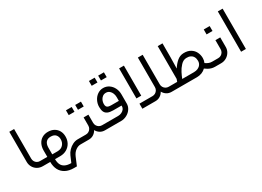

<svg xmlns="http://www.w3.org/2000/svg" viewBox="-23 -1592 3694 2710"><g transform="rotate(-30 1824.0 -237.0)"><path d="M288.9 -82.7H254.1Q228.5 -82.7 207.9 -95Q187.2 -107.3 175.5 -128.7Q163.8 -150.1 163.8 -175.4V-657.4H85.5V-166.2Q85.5 -120.9 106.7 -83Q127.8 -45.2 166.3 -22.6Q204.8 0 254.1 0H288.9Z M451.2 -187.2Q451.4 -244.6 478.4 -275.9Q505.4 -307.2 556.3 -306.5Q611.1 -306.3 636.5 -276.9Q661.8 -247.5 661.8 -204.1Q661.8 -151.1 628.8 -114.7Q595.8 -78.3 536.6 -78.3H451.4ZM289.1 0H373.1Q373.1 74.8 400.9 128.4Q428.7 182.1 484.7 212.5Q540.6 242.9 622.8 242.7H667.7L723.6 110.2Q747.1 56.6 786.9 28.3Q826.6 0 867 0H870.6V-82.7H867Q826.5 -82.7 786.5 -63Q746.5 -43.2 714.7 -10.3Q683 22.6 666.6 61.1L622.8 162.8Q561.8 162.6 523.9 143.9Q486.1 125.1 468.8 89.3Q451.4 53.5 451.4 0H536.6Q596.2 0 642.8 -27Q689.4 -54 715 -100.7Q740.5 -147.3 739.7 -204.5Q739.5 -256.8 717 -297.5Q694.5 -338.2 653.1 -361.3Q611.7 -384.5 557.2 -384.8Q501.4 -385.2 459.7 -360.4Q417.9 -335.5 395.5 -290.5Q373.1 -245.5 372.9 -187.2L373.1 -82.7H289.1Q270.8 -73.7 263.9 -57.5Q257 -41.4 263.9 -25.2Q270.8 -9.1 289.1 0Z M870.4 0H1002.4Q1046.2 0 1080.4 -21.6Q1114.6 -43.3 1134 -79.7Q1153.7 -43.3 1187.6 -21.6Q1221.6 0 1265.4 0H1286.9V-82.7H1265.4Q1240.3 -82.7 1219.2 -95.1Q1198 -107.5 1185.7 -128.8Q1173.4 -150.1 1173.4 -175.4V-308.5H1095.1V-175.4Q1095.1 -150.1 1082.7 -128.8Q1070.2 -107.5 1049.1 -95.1Q1027.9 -82.7 1002.4 -82.7H870.4Q852.2 -73.7 845.3 -57.5Q838.4 -41.4 845.3 -25.2Q852.2 -9.1 870.4 0ZM1023.4 -441.6Q1023.4 -465.5 1023.4 -481.2Q1023.4 -496.8 1023.4 -520.2Q1001.3 -520.2 988 -520.2Q974.7 -520.2 959.5 -520.2Q948 -520.2 929.6 -520.2Q929.6 -496.8 929.6 -481.2Q929.6 -465.5 929.6 -441.6Q929.6 -441.6 947.1 -441.6Q964.5 -441.6 993 -441.6Q993 -441.6 1023.4 -441.6ZM1174.1 -441.6Q1174.1 -465.5 1174.1 -481.2Q1174.1 -497.2 1174.1 -520.7Q1152 -520.2 1138.5 -520.2Q1124.9 -520.2 1109.8 -520.2Q1098.7 -520.7 1080.4 -520.7Q1080.4 -497.2 1080.4 -481.2Q1080.4 -465.5 1080.4 -441.6Q1080.4 -441.6 1097.6 -441.6Q1114.8 -441.6 1143.3 -441.6Q1143.3 -441.6 1174.1 -441.6Z M1522.2 -262.3Q1490.3 -262.3 1472.2 -268Q1454 -273.8 1445.3 -288.1Q1436.5 -302.4 1436.5 -330.6Q1436.7 -360.6 1449.2 -388.9Q1461.7 -417.1 1485.2 -435Q1508.7 -452.9 1539.7 -452.9Q1574.3 -452.9 1597.4 -433.1Q1620.5 -413.2 1631.7 -383.8Q1642.8 -354.4 1642.8 -325.1V-262.3ZM1286.8 0H1528.5Q1579.5 0 1624 -24.2Q1668.5 -48.3 1694.6 -88.1Q1720.7 -127.8 1720.7 -173.1V-325.1Q1720.7 -379.9 1697.4 -427.1Q1674.2 -474.3 1632.7 -502.5Q1591.3 -530.6 1539.7 -530.6Q1489.2 -530.6 1447.5 -501.9Q1405.9 -473.3 1382.3 -425.9Q1358.7 -378.6 1358.7 -326.2Q1358.5 -277 1372.4 -246.6Q1386.4 -216.1 1418.9 -201Q1451.5 -185.9 1507.6 -185.9H1642.8V-173.1Q1642.8 -149.2 1627 -128.4Q1611.3 -107.7 1584.8 -95.2Q1558.4 -82.7 1528.5 -82.7H1286.8Q1268.5 -73.7 1261.6 -57.5Q1254.7 -41.4 1261.6 -25.2Q1268.5 -9.1 1286.8 0ZM1511.2 -638Q1511.2 -661.9 1511.2 -677.5Q1511.2 -693.1 1511.2 -716.6Q1489.1 -716.6 1475.8 -716.6Q1462.4 -716.6 1447.3 -716.6Q1435.8 -716.6 1417.4 -716.6Q1417.4 -693.1 1417.4 -677.5Q1417.4 -661.9 1417.4 -638Q1417.4 -638 1434.9 -638Q1452.3 -638 1480.8 -638Q1480.8 -638 1511.2 -638ZM1661.9 -638Q1661.9 -661.9 1661.9 -677.5Q1661.9 -693.6 1661.9 -717Q1639.8 -716.6 1626.3 -716.6Q1612.7 -716.6 1597.6 -716.6Q1586.5 -717 1568.1 -717Q1568.1 -693.6 1568.1 -677.5Q1568.1 -661.9 1568.1 -638Q1568.1 -638 1585.4 -638Q1602.6 -638 1631.1 -638Q1631.1 -638 1661.9 -638Z M1875 -82.7V0H2088.2Q2132.2 0 2166.4 -21.6Q2200.6 -43.3 2220 -79.7Q2239.5 -43.3 2273.5 -21.6Q2307.6 0 2351.4 0H2372.9V-82.7H2351.4Q2326.4 -82.7 2305.2 -95.1Q2284 -107.5 2271.7 -128.8Q2259.4 -150.1 2259.4 -175.4V-657.4H2180.9V-175.4Q2180.9 -150.1 2168.5 -128.8Q2156.1 -107.5 2134.7 -95.1Q2113.2 -82.7 2088.2 -82.7ZM1953.3 -167.9V-657.4H1875V-167.9Z M2955.9 -120.1Q2971.8 -155.5 2971.6 -194.4Q2971.6 -244.8 2949.5 -290.5Q2927.4 -336.2 2880.7 -363.9Q2834 -391.7 2765.3 -388.8Q2707.9 -386.4 2661.4 -346.6Q2615 -306.9 2578.6 -248.6L2582.2 -429.1V-657.4H2504.3V-122.9Q2490.9 -88.8 2489.9 -82.7H2372.7Q2354.5 -73.7 2347.6 -57.5Q2340.7 -41.4 2347.6 -25.1Q2354.5 -8.9 2372.7 0H2763.5Q2808.2 0 2846.1 -15Q2883.9 -30 2910.3 -57.1Q2933.6 -39.9 2954.1 -28.2Q2974.7 -16.5 3001.7 -8.2Q3028.8 0 3060.3 0H3065.7V-82.7H3060.5Q3030 -82.7 3006.1 -92.5Q2982.1 -102.2 2955.9 -120.1ZM2763.3 -82.7H2572.1Q2587.6 -123.2 2612.3 -172.4Q2636.9 -221.6 2677.6 -265.2Q2718.3 -308.8 2768.3 -310.5Q2806.9 -312.4 2835.1 -298.9Q2863.4 -285.5 2878.5 -258.7Q2893.7 -231.9 2893.7 -194.4Q2893.7 -159.7 2876.4 -134.5Q2859.1 -109.2 2829.7 -95.9Q2800.3 -82.7 2763.3 -82.7Z M3065.7 0H3159.4Q3205.8 0 3244.9 -22.4Q3284 -44.8 3307 -82.8Q3330 -120.7 3330 -166.2V-322.9H3251.6V-175.4Q3251.6 -150.1 3239.2 -128.8Q3226.8 -107.5 3205.7 -95.1Q3184.5 -82.7 3159.4 -82.7H3065.7Q3047.5 -73.7 3040.6 -57.5Q3033.7 -41.4 3040.6 -25.2Q3047.5 -9.1 3065.7 0ZM3280.9 -455.4Q3280.9 -479.8 3280.9 -495.9Q3280.9 -511.9 3280.9 -535.8Q3258.3 -535.8 3244.3 -535.8Q3230.3 -535.8 3215.1 -535.8Q3203.2 -535.8 3184.3 -535.8Q3184.3 -511.9 3184.3 -495.9Q3184.3 -479.8 3184.3 -455.4Q3184.3 -455.4 3202.3 -455.4Q3220.2 -455.4 3249.6 -455.4Q3249.6 -455.4 3280.9 -455.4Z M3483.9 0H3562.2V-657.4H3483.9Z"/></g></svg>

Font: Arad-FD-VF Thin
Style: Regular
Weight: 100
Designer: Mohammad Darvishi
Version: Version 1.010;September 21, 2024;FontCreator 15.0.0.2992 64-